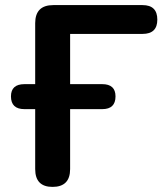

<svg xmlns="http://www.w3.org/2000/svg" viewBox="-20 -725 645 753"><path d="M186 8Q118 8 118 -62V-297H76Q23 -297 23 -347Q23 -395 76 -395H118V-634Q118 -705 189 -705H539Q597 -705 597 -648Q597 -592 539 -592H255V-395H381Q433 -395 433 -347Q433 -297 381 -297H255V-62Q255 8 186 8Z"/></svg>

Font: Chiron GoRound TC SB
Style: Regular
Weight: 500
Designer: Ryoko NISHIZUKA 西塚涼子 (kana, bopomofo & ideographs); Paul D. Hunt (Latin, Greek & Cyrillic); Sandoll Communications 산돌커뮤니
Foundry: Adobe
Version: Version 1.000;hotconv 1.1.1;makeotfexe 2.6.0